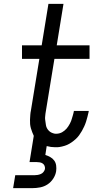

<svg xmlns="http://www.w3.org/2000/svg" viewBox="-20 -755 540 995"><path d="M48 220 59 153H159Q167 153 175.5 151.5Q184 150 192 146.5Q200 143 205.5 136Q211 129 213 121Q214 112 211 104.5Q208 97 201.5 92.5Q195 88 187 86.5Q179 85 171 85H133L155 -51Q151 -60 147 -70Q143 -80 140 -90.5Q137 -101 136 -112Q135 -123 135.5 -134.5Q136 -146 137 -159.5Q138 -173 140 -181L184 -450H94V-520H196L231 -735H309L274 -520H444V-450H262L218 -181Q216 -173 215.5 -165.5Q215 -158 214 -150.5Q213 -143 214 -135.5Q215 -128 216 -121Q217 -114 218 -107Q219 -100 222 -93.5Q225 -87 229.5 -81.5Q234 -76 239.5 -72Q245 -68 253.5 -65Q262 -62 267 -62H273Q280 -62 287.5 -64Q295 -66 301.5 -69.5Q308 -73 314 -78Q320 -83 325 -88.5Q330 -94 334 -100.5Q338 -107 342 -114Q346 -121 348.5 -128Q351 -135 353 -142Q355 -149 357.5 -157Q360 -165 361 -170L363 -180H440L439 -174Q436 -161 433 -149Q430 -137 426 -124.5Q422 -112 416.5 -100Q411 -88 404.5 -76.5Q398 -65 390 -54Q382 -43 372 -34Q362 -25 350.5 -17Q339 -9 327.5 -4Q316 1 300.5 4.5Q285 8 277 8H266Q255 8 244 6.5Q233 5 222 2L215 48Q228 52 240.5 59Q253 66 261 77Q269 88 271 102.5Q273 117 271 132Q268 152 256 170.5Q244 189 226.5 200.5Q209 212 188.5 216Q168 220 148 220Z"/></svg>

Font: Iosevka Term Oblique
Style: Regular
Weight: 400
Italic angle: -9°
Monospace: yes
Designer: Belleve Invis
Foundry: Belleve Invis
Version: Version 31.4.0